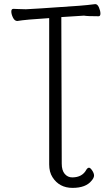

<svg xmlns="http://www.w3.org/2000/svg" viewBox="-20 -723 540 933"><path d="M459 -644Q403 -644 388 -647L278 -640L280 72Q280 105 294.5 122Q309 139 331 139Q380 139 400 101Q406 92 412.5 92Q419 92 428 105.5Q437 119 437 130Q437 141 425 155Q397 190 332.5 190Q268 190 235 138Q219 113 219 76V-635Q105 -628 64 -621Q51 -621 43 -637.5Q35 -654 35 -667Q35 -680 45 -680Q52 -680 70.5 -679Q89 -678 106 -678Q123 -678 365 -695Q404 -698 443 -703Q454 -703 461 -686.5Q468 -670 468 -657Q468 -644 459 -644Z"/></svg>

Font: Moon Stars Kai HW Light
Style: Regular
Weight: 300
Designer: GuiWonder
Version: Version 1.101